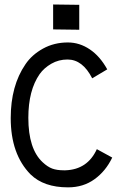

<svg xmlns="http://www.w3.org/2000/svg" viewBox="-20 -825 558 847"><path d="M214.4 -805.2 329.6 -803.7V-693.8L214.4 -695.3ZM277.8 -562.5Q238.8 -562.5 206.5 -543.9Q174.3 -525.4 154.8 -498Q105 -426.3 105 -305.2Q105 -168 168 -109.4Q189.9 -88.9 210.4 -81.3Q231 -73.7 261.7 -73.7H268.6Q366.2 -77.1 407.2 -167L475.1 -129.9Q446.3 -69.8 396.7 -34.2Q347.2 1.5 280.8 1.5H279.3Q173.3 1.5 114.7 -55.7Q27.3 -144.5 27.3 -304.2Q27.3 -446.8 92.3 -541.5Q120.6 -583.5 169.7 -610.6Q218.8 -637.7 279.3 -637.7Q331.1 -637.7 376.2 -607.2Q421.4 -576.7 453.1 -519L386.7 -479.5Q344.7 -562.5 277.8 -562.5Z"/></svg>

Font: FantasqueSansM Nerd Font
Style: Regular
Weight: 400
Monospace: yes
Designer: Jany Belluz
Version: Version 1.8.0 ; ttfautohint (v1.8.2);Nerd Fonts 3.4.0